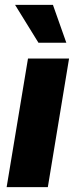

<svg xmlns="http://www.w3.org/2000/svg" viewBox="-20 -770 311 790"><path d="M7.3 0 95.2 -529.3H264.2L176.8 0ZM138.2 -594.2 42 -750H197.8L252.9 -594.2Z"/></svg>

Font: Inter 24pt ExtraBold
Style: Italic
Weight: 800
Italic angle: -9.3988°
Designer: Rasmus Andersson
Foundry: rsms
Version: Version 4.001;git-66647c0bb